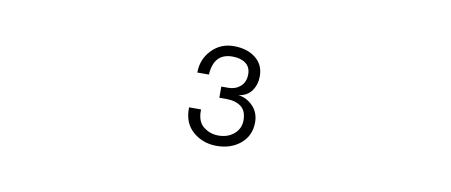

<svg xmlns="http://www.w3.org/2000/svg" viewBox="-36 -841 1073 457"><g transform="rotate(10 500.0 -612.5)"><path d="M581 -563Q581 -531 558 -511.5Q535 -492 500 -492Q467 -492 443 -512.5Q419 -533 420 -571H449Q448 -542 464 -529.5Q480 -517 500 -517Q523 -517 538 -530Q553 -543 553 -563Q553 -586 539.5 -596Q526 -606 504 -606H487V-633H504Q521 -633 533 -643.5Q545 -654 545 -673Q545 -690 533 -699Q521 -708 501 -708Q456 -708 453 -656H425Q425 -688 446.5 -710.5Q468 -733 500 -733Q532 -733 552.5 -717Q573 -701 573 -673Q573 -653 562.5 -638Q552 -623 531 -620Q552 -617 566.5 -601.5Q581 -586 581 -563Z"/></g></svg>

Font: NanumGothicCoding
Style: Regular
Weight: 400
Monospace: yes
Designer: Kwon Bruce; Nicolas Noh; Sung-woo Choi; Go-un Cha; Soo-hyun Park;
Foundry: NHN Corporation
Version: Version 2.000;PS 1;hotconv 1.0.49;makeotf.lib2.0.14853